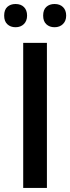

<svg xmlns="http://www.w3.org/2000/svg" viewBox="-20 -925 346 945"><path d="M210.9 0H94.2V-713.9H210.9ZM0.5 -848.1Q0.5 -877 16.1 -891.1Q31.7 -905.3 56.6 -905.3Q83 -905.3 98.1 -890.1Q113.3 -875 113.3 -848.1Q113.3 -822.3 97.7 -806.6Q82 -791 56.6 -791Q31.7 -791 16.1 -805.7Q0.5 -820.3 0.5 -848.1ZM192.4 -848.1Q192.4 -877 208 -891.1Q223.6 -905.3 248.5 -905.3Q274.9 -905.3 290.3 -889.9Q305.7 -874.5 305.7 -848.1Q305.7 -822.3 289.8 -806.6Q273.9 -791 248.5 -791Q223.6 -791 208 -805.7Q192.4 -820.3 192.4 -848.1Z"/></svg>

Font: Open Sans
Style: SemiBold
Weight: 600
Foundry: Ascender Corporation
Version: Version 1.10